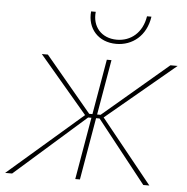

<svg xmlns="http://www.w3.org/2000/svg" viewBox="-71 -771 798 821"><g transform="rotate(5 328.5 -360.0)"><path d="M-19 0H11L314 -267H328L282 0H302L348 -267H363L574 0H600L380 -273L676 -520H645L366 -283H351L392 -520H372L331 -283H317L119 -520H93L300 -276ZM406 -591C475 -591 534 -637 546 -720H527C516 -649 467 -609 407 -609C340 -609 300 -657 307 -720H287C280 -646 329 -591 406 -591Z"/></g></svg>

Font: Fixel Text 20240404 Thin
Style: Italic
Weight: 100
Width: 4
Italic angle: -10°
Designer: AlfaBravo + MacPaw
Foundry: Kyrylo Tkachov, Marchela Mozhyna, Serhii Makarenko, Maria Weinstein, Zakhar Kryvoshyya
Version: Version 1.211;Glyphs 3.2 (3225)